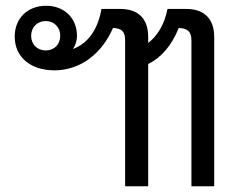

<svg xmlns="http://www.w3.org/2000/svg" viewBox="-20 -646 844 666"><path d="M414 -506V0H494V-424C539 -446 575 -487 600 -549C631 -548 644 -536 644 -506V0H723V-518C723 -582 687 -615 626 -615H561C551 -564 528 -523 494 -497V-518C494 -582 459 -615 397 -615H332C320 -546 287 -496 233 -476C241 -488 247 -503 247 -522C247 -582 204 -626 140 -626C76 -626 31 -583 31 -519C31 -449 85 -402 169 -402C258 -402 333 -459 372 -549C403 -548 414 -536 414 -506ZM88 -522C88 -551 109 -573 139 -573C168 -573 189 -551 189 -522C189 -492 168 -471 139 -471C109 -471 88 -492 88 -522Z"/></svg>

Font: TPK Tissa Web Quiz
Style: Regular
Weight: 400
Designer: Jacques Le Bailly, Suppakit Chalermlarp | Katatrad Co.,Ltd.
Foundry: Jacques Le Bailly, Cadson Demak Co.,Ltd.
Version: Version 5.000;Glyphs 3.1.2 (3151)